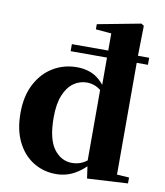

<svg xmlns="http://www.w3.org/2000/svg" viewBox="-91 -901 855 993"><g transform="rotate(10 336.5 -404.5)"><path d="M235 -622V-659H426V-749L344 -756V-783L571 -826L585 -817L582 -659H641V-622H582V-35L646 -31V0L433 12L424 -51Q399 -26 369 -9Q324 17 269 17Q204 17 150.5 -16Q97 -49 66 -111.5Q35 -174 35 -262Q35 -352 68.5 -415.5Q102 -479 158 -512.5Q214 -546 282 -546Q337 -546 378 -522Q404 -506 426 -479V-622ZM208 -270Q208 -157 246 -105.5Q284 -54 342 -54Q368 -54 392 -64Q406 -70 420 -81V-451Q407 -461 394 -467Q370 -477 347 -477Q309 -477 277.5 -455Q246 -433 227 -387Q208 -341 208 -270Z"/></g></svg>

Font: Early Summer Mincho Heavy
Style: Regular
Weight: 900
Designer: GuiWonder
Version: Version 1.002